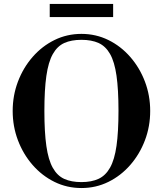

<svg xmlns="http://www.w3.org/2000/svg" viewBox="-20 -937 822 969"><path d="M391 12Q318 12 255 -19Q192 -50 144.5 -104.5Q97 -159 70.5 -229Q44 -299 44 -377Q44 -455 70.5 -525Q97 -595 144.5 -649.5Q192 -704 255 -735Q318 -766 391 -766Q464 -766 527 -735Q590 -704 637.5 -649.5Q685 -595 711.5 -525Q738 -455 738 -377Q738 -299 711.5 -229Q685 -159 637.5 -104.5Q590 -50 527 -19Q464 12 391 12ZM391 -18Q442 -18 477.5 -34.5Q513 -51 535.5 -91Q558 -131 568 -201Q578 -271 578 -378Q578 -485 568 -555Q558 -625 535.5 -664.5Q513 -704 477.5 -720Q442 -736 391 -736Q340 -736 304.5 -720Q269 -704 246.5 -664Q224 -624 214 -554Q204 -484 204 -377Q204 -270 214 -200Q224 -130 246.5 -90Q269 -50 304.5 -34Q340 -18 391 -18ZM231 -851V-917H551V-851Z"/></svg>

Font: Libre Bodoni
Style: Regular
Weight: 400
Designer: Pablo Impallari, Rodrigo Fuenzalida
Foundry: Impallari Type
Version: Version 2.005;gftools[0.9.23]